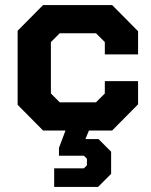

<svg xmlns="http://www.w3.org/2000/svg" viewBox="-20 -518 598 762"><path d="M396 -302V-351L361 -386H217L182 -351V-147L217 -112H361L396 -147V-196H528V-104L425 0H333L319 34H371L421 84V172L369 224H195V150H313L325 138V112L313 100H214V69L240 0H151L50 -102V-396L151 -498H425L528 -394V-302Z"/></svg>

Font: Chakra Petch
Style: Bold
Weight: 700
Designer: Katatrad Aksorn Co.,Ltd.
Foundry: Cadson Demak Co.,Ltd.
Version: Version 1.000; ttfautohint (v1.6)